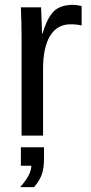

<svg xmlns="http://www.w3.org/2000/svg" viewBox="-20 -558 373 790"><path d="M157.2 0H68.8V-404.8Q68.8 -460.4 65.9 -527.8H148.9Q152.8 -447.8 152.8 -419.9H154.8Q175.3 -487.3 202.6 -512.7Q230 -538.1 280.8 -538.1Q295.4 -538.1 315.9 -533.2V-453.1Q297.4 -458 270 -458Q215.3 -458 186.3 -410.6Q157.2 -363.3 157.2 -274.9ZM161.1 47.9V94.2Q161.1 135.3 151.4 161.4Q141.6 187.5 120.1 211.9H63Q108.9 160.6 108.9 124H65.9V47.9Z"/></svg>

Font: Libra Sans Modern
Style: Regular
Weight: 400
Foundry: Stefan Peev, Context Ltd
Version: Version 1.000